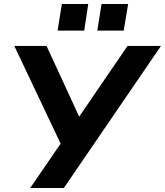

<svg xmlns="http://www.w3.org/2000/svg" viewBox="-20 -933 819 953"><path d="M130 0 281 -220 51 -705H211L373 -354L613 -705H779L297 0ZM463 -781 484 -913H616L594 -781ZM266 -781 287 -913H418L398 -781Z"/></svg>

Font: Mulish ExtraBold
Style: Italic
Weight: 800
Italic angle: -9°
Designer: Vernon Adams
Foundry: Vernon Adams
Version: Version 3.603; ttfautohint (v1.8.3)